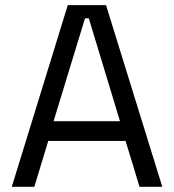

<svg xmlns="http://www.w3.org/2000/svg" viewBox="-20 -720 670 740"><path d="M25.4 0Q79.1 -174.8 241.2 -700.2Q278.3 -700.2 388.7 -700.2Q443.4 -525.4 605.5 0Q583 0 517.6 0Q504.9 -43.9 463.9 -176.8Q389.6 -176.8 166 -176.8Q152.3 -132.8 112.3 0Q89.8 0 25.4 0ZM186.5 -252.9Q251 -252.9 442.4 -252.9Q412.1 -351.6 322.3 -649.4Q318.4 -649.4 307.6 -649.4Q277.3 -549.8 186.5 -252.9Z"/></svg>

Font: Kadena Space Grotesk
Style: Regular
Weight: 400
Designer: Florian Karsten
Version: Version 2.000